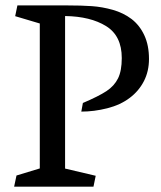

<svg xmlns="http://www.w3.org/2000/svg" viewBox="-20 -696 602 716"><path d="M128.4 -67.9V-608.4L36.6 -635.7L44.9 -675.8H230.5Q283.7 -675.8 322.5 -673.1Q361.3 -670.4 400.9 -659.2Q440.4 -647.9 470.7 -625Q501 -601.6 518.3 -564.2Q535.6 -526.9 535.6 -476.1Q535.6 -430.2 516.6 -393.3Q497.6 -356.4 463.9 -331.1Q429.2 -304.7 379.9 -292.2Q330.6 -279.8 283.2 -279.8L289.1 -312Q347.7 -336.9 377 -356.2Q406.2 -375.5 420.2 -403.8Q434.1 -432.1 434.1 -479.5Q434.1 -562.5 375.7 -598.6Q317.4 -634.8 222.7 -636.2V-67.4L336.9 -40.5L328.6 0H32.7L41.5 -41.5Z"/></svg>

Font: Vesper Libre
Style: Regular
Weight: 400
Designer: Robert Keller & Kimya Gandhi
Foundry: Mota Italic
Version: Version 1.058